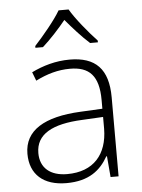

<svg xmlns="http://www.w3.org/2000/svg" viewBox="-54 -807 637 860"><g transform="rotate(-5 264.0 -377.0)"><path d="M287 -764H242C218 -722 161 -654 124 -614V-606H158C194 -638 234 -682 264 -719C295 -682 334 -638 370 -606H405V-614C367 -654 311 -722 287 -764ZM272 -540C209 -540 151 -523 100 -498L115 -459C167 -485 216 -499 270 -499C356 -499 399 -457 399 -347V-308L300 -303C137 -295 47 -241 47 -136C47 -43 107 10 210 10C312 10 364 -34 398 -94H401L409 0H445V-355C445 -483 388 -540 272 -540ZM305 -266 399 -271V-218C398 -103 336 -30 217 -30C141 -30 96 -68 96 -135C96 -220 170 -260 305 -266Z"/></g></svg>

Font: Noto Sans Syriac Extralight
Style: Regular
Weight: 200
Designer: Patrick Giasson and the Monotype Design Team
Foundry: Monotype Imaging Inc.
Version: Version 3.000